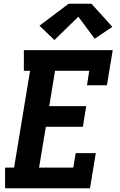

<svg xmlns="http://www.w3.org/2000/svg" viewBox="-20 -1002 640 1022"><path d="M7 0V-110H55L140 -625H107V-735H580L549 -548H443L455 -625H273L242 -437H439L421 -327H224L188 -110H370L383 -187H490L459 0ZM270 -789 190 -865 345 -982H467L578 -859L484 -796L397 -913Z"/></svg>

Font: Iosevka Curly Slab XBdExObl
Style: Regular
Weight: 800
Width: 7
Italic angle: -9°
Monospace: yes
Designer: Belleve Invis
Foundry: Belleve Invis
Version: Version 11.1.0; ttfautohint (v1.8.3)